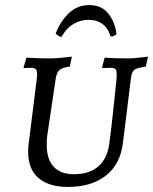

<svg xmlns="http://www.w3.org/2000/svg" viewBox="-20 -727 603 756"><path d="M164 -156Q164 -100 191.5 -70.5Q219 -41 271 -41Q333 -41 368.5 -73Q404 -105 411 -166Q419 -228 427.5 -307Q436 -386 439 -418Q441 -445 436.5 -452.5Q432 -460 416 -460L383 -459L382 -462L392 -500Q402 -499 428 -498Q454 -497 481 -497Q503 -497 529 -500Q555 -503 563 -504L554 -465Q520 -460 509.5 -452.5Q499 -445 496 -422L464 -164Q454 -81 397.5 -36Q341 9 247 9Q171 9 130.5 -27Q90 -63 91 -131V-139Q91 -148 93 -162L125 -418Q126 -424 126 -434Q126 -450 121 -455Q116 -460 101 -460L74 -459L73 -462L84 -500Q94 -499 121.5 -498Q149 -497 177 -497Q198 -497 226 -500Q254 -503 263 -504L255 -465Q226 -461 215 -452Q204 -443 200 -421L166 -193Q164 -180 164 -156ZM223 -582 215 -583 199 -594Q217 -642 250.5 -674.5Q284 -707 331 -707Q380 -707 406.5 -673.5Q433 -640 439 -592L423 -583L415 -584Q406 -616 383.5 -632.5Q361 -649 329 -649Q296 -649 267.5 -631.5Q239 -614 223 -582Z"/></svg>

Font: Alegreya SC
Style: Italic
Weight: 400
Italic angle: -7°
Designer: Juan Pablo del Peral
Foundry: Huerta Tipografica
Version: Version 2.007; ttfautohint (v1.6)